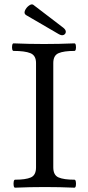

<svg xmlns="http://www.w3.org/2000/svg" viewBox="-20 -867 408 890"><path d="M50 3Q45 3 43.5 -6Q42 -15 43.5 -24.5Q45 -34 50 -34Q99 -34 123 -44.5Q147 -55 147 -91V-575Q147 -610 121 -620.5Q95 -631 43 -631Q38 -631 36.5 -639.5Q35 -648 36.5 -657Q38 -666 43 -666Q114 -663 184 -663Q254 -663 325 -666Q330 -666 331.5 -657Q333 -648 331.5 -639.5Q330 -631 325 -631Q276 -631 251.5 -620.5Q227 -610 227 -575V-91Q227 -55 251.5 -44.5Q276 -34 325 -34Q330 -34 331.5 -24.5Q333 -15 331.5 -6Q330 3 325 3Q256 0 188 0Q118 0 50 3ZM252 -709 101 -797Q90 -804 95.5 -817.5Q101 -831 113.5 -840.5Q126 -850 134 -845L274 -738Q286 -728 285 -718.5Q284 -709 275 -705Q266 -701 252 -709Z"/></svg>

Font: Junicode SmExp
Style: Regular
Weight: 400
Width: 6
Designer: Peter S. Baker
Version: Version 2.205; ttfautohint (v1.8.4)